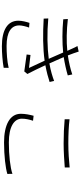

<svg xmlns="http://www.w3.org/2000/svg" viewBox="572 -1395 856 2040"><g transform="rotate(90 1000.0 -375.0)"><path d="M223 -260C212 -226 200 -182 200 -142C200 -27 299 33 471 33C541 33 635 26 700 14L701 -39C630 -22 540 -17 468 -17C319 -17 250 -67 250 -152C250 -179 261 -224 273 -256ZM840 -522C795 -505 732 -485 654 -472C632 -520 614 -561 604 -584L587 -624C656 -635 728 -651 781 -667L771 -715C713 -695 639 -678 569 -668C554 -707 539 -747 528 -783L469 -770C479 -752 487 -737 499 -709C505 -695 512 -679 520 -662C420 -652 303 -654 182 -668L185 -619C310 -607 436 -608 538 -618C545 -602 552 -586 559 -570C570 -544 587 -506 605 -465C482 -449 329 -446 176 -460L178 -411C333 -402 493 -402 625 -421C653 -359 682 -296 702 -255C669 -259 617 -264 564 -271L559 -230C621 -222 693 -212 739 -205L766 -238C739 -288 705 -361 673 -429C747 -443 806 -459 851 -474Z M1247 -634C1324 -627 1408 -623 1504 -623C1594 -623 1694 -630 1759 -635V-687C1691 -680 1598 -673 1504 -673C1408 -673 1318 -677 1247 -686V-634ZM1210 -304C1199 -262 1189 -217 1189 -168C1189 -51 1308 10 1494 10C1636 10 1766 -6 1828 -25L1827 -79C1760 -56 1632 -41 1493 -41C1326 -41 1241 -97 1241 -179C1241 -217 1249 -256 1263 -298L1210 -304Z"/></g></svg>

Font: Genne Gothic Light
Style: Regular
Weight: 300
Designer: Ryoko NISHIZUKA (kana & ideographs); Paul D. Hunt (Latin, Greek & Cyrillic); Wenlong ZHANG (bopomofo); Sandoll Communica
Foundry: Adobe Systems Incorporated
Version: Version 1.004;PS 1.004;hotconv 16.6.51;makeotf.lib2.5.65220